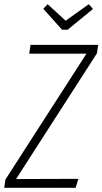

<svg xmlns="http://www.w3.org/2000/svg" viewBox="-29 -899 490 919"><path d="M396 -878.9 416 -856 294.9 -756.8H268.1L178.2 -856.9L199.2 -878.9L285.2 -799.8ZM-8.8 0 -2.9 -40 384.8 -642.1H110.8L117.2 -684.1H440.9L435.1 -644L47.9 -42L346.2 -43L333 0Z"/></svg>

Font: Fira Sans Compressed ExtraLight
Style: Italic
Weight: 250
Width: 3
Italic angle: -8°
Designer: Carrois Corporate & Edenspiekermann AG
Foundry: Carrois Corporate GbR & Edenspiekermann AG
Version: Version 4.203;PS 004.203;hotconv 1.0.88;makeotf.lib2.5.64775